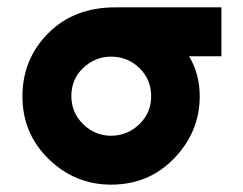

<svg xmlns="http://www.w3.org/2000/svg" viewBox="-20 -492 660 522"><path d="M293 -472H582V-339H494Q523 -291 523 -230Q523 -134 454 -62Q385 10 282 10Q184 10 112.5 -59.5Q41 -129 41 -230Q41 -331 111 -401.5Q181 -472 293 -472ZM174 -231Q174 -186 206 -154.5Q238 -123 282 -123Q326 -123 358.5 -154Q391 -185 391 -230Q391 -276 359 -307Q327 -338 282 -338Q239 -338 206.5 -307.5Q174 -277 174 -231Z"/></svg>

Font: Coval
Style: ExtraBold
Weight: 800
Foundry: Context Ltd
Version: Version 001.000